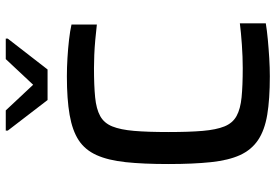

<svg xmlns="http://www.w3.org/2000/svg" viewBox="-165 -783 956 666"><g transform="rotate(-90 313.0 -450.0)"><path d="M381 8Q302 8 248 -1Q194 -10 160 -33Q126 -56 108 -95.5Q90 -135 83.5 -196.5Q77 -258 77 -344Q77 -431 83.5 -492Q90 -553 108 -593Q126 -633 159.5 -655Q193 -677 247.5 -686.5Q302 -696 381 -696Q412 -696 445 -694Q478 -692 508.5 -688.5Q539 -685 561 -680V-592Q535 -595 507.5 -597.5Q480 -600 455 -601Q430 -602 410 -602Q349 -602 308.5 -598Q268 -594 243.5 -580.5Q219 -567 207.5 -538.5Q196 -510 192 -463Q188 -416 188 -344Q188 -272 192 -225Q196 -178 207.5 -149.5Q219 -121 243.5 -107.5Q268 -94 308.5 -90Q349 -86 410 -86Q448 -86 491 -89Q534 -92 565 -96V-6Q541 -2 509 1Q477 4 444 6Q411 8 381 8ZM299 -763 193 -901V-908H263L352 -813L441 -908H512V-901L405 -763Z"/></g></svg>

Font: Saira SemiExpanded Medium
Style: Regular
Weight: 500
Width: 6
Designer: Hector Gatti with collaboration of the Omnibus-Type team
Foundry: Omnibus-Type
Version: Version 1.101